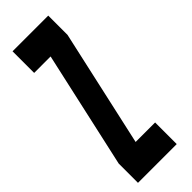

<svg xmlns="http://www.w3.org/2000/svg" viewBox="-199 -563 578 578"><g transform="rotate(-45 90.5 -273.5)"><path d="M-5 0H160V-92H77L160 -465V-547H8V-455H78L-5 -82Z"/></g></svg>

Font: League Gothic Condensed
Style: Regular
Weight: 400
Width: 3
Designer: Tyler Finck
Foundry: The League of Moveable Type
Version: Version 1.001;PS 001.001;hotconv 1.0.56;makeotf.lib2.0.21325